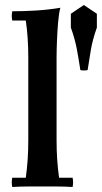

<svg xmlns="http://www.w3.org/2000/svg" viewBox="-20 -745 407 767"><path d="M270 -35Q274 -17 270 2Q238 0 208 0Q178 0 150 0Q122 0 92 0Q62 0 29 2Q25 -17 29 -35H83Q88 -71 90.5 -107.5Q93 -144 93 -185V-515Q93 -596 83 -663H29Q25 -682 29 -700Q75 -700 124.5 -703Q174 -706 221 -714Q215 -691 212 -654.5Q209 -618 207.5 -580.5Q206 -543 206 -515V-185Q206 -144 208.5 -107.5Q211 -71 216 -35ZM263 -690 315 -725 367 -690V-635Q350 -587 343 -546Q336 -505 330 -465Q315 -462 301 -465Q295 -505 287.5 -546Q280 -587 263 -635Z"/></svg>

Font: Poltawski Nowy SemiBold
Style: Regular
Weight: 600
Version: Version 1.001;gftools[0.9.25]